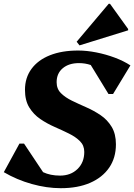

<svg xmlns="http://www.w3.org/2000/svg" viewBox="-34 -971 704 1007"><path d="M285 16Q211 16 132.5 -6Q54 -28 -14 -68L68 -218H92L192 -68Q230 -50 281 -50Q337 -50 372.5 -84.5Q408 -119 408 -174Q408 -208 385.5 -230.5Q363 -253 327.5 -270.5Q292 -288 252 -305.5Q212 -323 177 -347Q142 -371 119.5 -407.5Q97 -444 97 -500Q97 -563 131 -609.5Q165 -656 227.5 -681Q290 -706 376 -706Q421 -706 471.5 -696Q522 -686 568.5 -668.5Q615 -651 650 -628L559 -478H535L442 -630Q413 -640 380 -640Q327 -640 295 -613Q263 -586 263 -540Q263 -505 285.5 -482.5Q308 -460 343 -443Q378 -426 418 -408.5Q458 -391 493.5 -367Q529 -343 551.5 -306Q574 -269 574 -214Q574 -143 538.5 -91.5Q503 -40 438.5 -12Q374 16 285 16ZM383 -733 368 -752 536 -951H543L638 -819V-812Z"/></svg>

Font: Platypi
Style: Bold Italic
Weight: 700
Italic angle: -13°
Designer: David Sargent
Foundry: Bolt Cutter Type
Version: Version 1.200; ttfautohint (v1.8.4.7-5d5b)